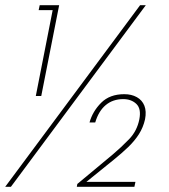

<svg xmlns="http://www.w3.org/2000/svg" viewBox="-32 -720 651 740"><path d="M508 -700H530L10 0H-12ZM171 -681H117L121 -700H196L127 -350H106ZM313 -248Q325 -291 358 -324Q391 -357 447 -357Q475 -357 495.5 -345.5Q516 -334 524.5 -312.5Q533 -291 527 -260Q520 -229 503.5 -203Q487 -177 462 -153Q437 -129 406 -104L291 -11L288 -19H490L486 0H264L266 -11L403 -125Q435 -152 465.5 -183.5Q496 -215 505 -260Q513 -301 493.5 -319.5Q474 -338 443 -338Q403 -338 375.5 -315Q348 -292 335 -248Z"/></svg>

Font: Albert Sans Thin
Style: Italic
Weight: 250
Italic angle: -11.25°
Designer: Andreas Rasmussen
Foundry: a.Foundry
Version: Version 1.025